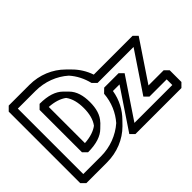

<svg xmlns="http://www.w3.org/2000/svg" viewBox="-163 -1195 1566 1566"><g transform="rotate(-45 619.5 -412.5)"><path d="M550 -412C550 -486 533 -549 490 -592L455 -627L454 -628C412 -669 347 -692 249 -692L214 -657V-168L249 -133C348 -133 414 -157 455 -198L491 -233V-234C534 -278 550 -339 550 -412ZM480 -412C480 -349 467 -293 436 -252C401 -226 351 -208 284 -204V-621C349 -617 400 -600 436 -573C467 -532 480 -476 480 -412ZM96 -790H300C407 -790 507 -751 580 -686C623 -638 653 -579 669 -513L704 -478H1119L889 -135L924 -100H1123V-35H686L916 -378L881 -413H715L679 -378C672 -284 635 -202 580 -139C506 -74 407 -35 300 -35H96ZM61 -860 26 -825V0L61 35H300C416 35 522 -9 598 -85L633 -121C691 -179 732 -255 746 -343H822L592 0L627 35H1158L1193 0V-135L1158 -170H983L1213 -513L1178 -548H730C710 -607 677 -660 634 -703L598 -739C522 -815 416 -860 300 -860Z"/></g></svg>

Font: Hussar Press
Style: Bold
Weight: 700
Foundry: Cannot Into Space Fonts
Version: Version 1.43